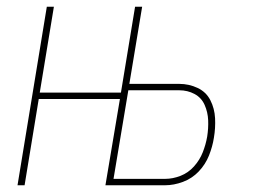

<svg xmlns="http://www.w3.org/2000/svg" viewBox="-20 -550 760 570"><path d="M32 0H53L95 -256H336L293 0H470Q496 0 523 -10Q550 -20 570 -41Q590 -62 600.5 -88.5Q611 -115 615 -141Q620 -170 618.5 -199Q617 -228 604.5 -252.5Q592 -277 566.5 -289Q541 -301 512 -301H364L402 -530H381L339 -275H98L140 -530H119ZM317 -19 361 -282H512Q537 -282 557.5 -271Q578 -260 587.5 -238.5Q597 -217 598 -193Q599 -169 595 -144Q591 -121 582 -98Q573 -75 556 -56Q539 -37 516 -28Q493 -19 470 -19Z"/></svg>

Font: Iosevka Sparkle Thin Oblique
Style: Regular
Weight: 100
Italic angle: -9°
Designer: Belleve Invis
Foundry: Belleve Invis
Version: Version 4.5.0; ttfautohint (v1.8.3)